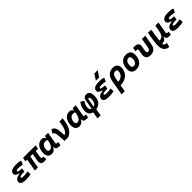

<svg xmlns="http://www.w3.org/2000/svg" viewBox="639 -3159 5752 5752"><g transform="rotate(-45 3515.5 -283.0)"><path d="M258.3 9.8C343.3 9.8 416 0.5 472.7 -13.7L468.8 -137.2C422.9 -127.9 368.7 -115.2 284.2 -115.2C224.6 -115.2 194.8 -126.5 194.8 -149.4C194.8 -182.1 252.4 -198.2 369.1 -198.2H394.5L416 -316.4C297.9 -319.8 247.1 -335 247.1 -362.3C247.1 -389.6 285.6 -402.3 349.6 -402.3C412.6 -402.3 465.3 -395 510.7 -379.9L562 -498C512.7 -518.1 446.3 -527.3 360.8 -527.3C228.5 -527.3 111.3 -493.7 111.3 -385.3C111.3 -329.6 157.2 -291.5 248.5 -270.5L245.6 -253.4C134.3 -240.7 47.4 -200.7 47.4 -103C47.4 -27.3 117.7 9.8 258.3 9.8Z M1030.8 9.8C1071.8 9.8 1092.3 7.3 1126 -1L1111.8 -119.6C1097.2 -117.2 1086.9 -115.7 1077.1 -115.7C1043 -115.7 1031.7 -138.2 1040 -186.5L1076.2 -394.5H1169.9L1191.4 -517.6H657.2L635.7 -394.5H710L640.1 0H772L841.8 -394.5H944.3L906.2 -178.2C883.8 -49.3 922.4 9.8 1030.8 9.8Z M1572.3 -444.3H1563.5C1545.4 -490.7 1519 -522.5 1444.8 -522.5C1290 -522.5 1187 -387.2 1187 -184.1C1187 -60.5 1248.5 10.3 1356 10.3C1431.2 10.3 1491.7 -32.7 1525.4 -109.4H1536.6C1527.3 -25.9 1565.4 4.9 1676.8 4.9H1721.2L1740.7 -106.9H1722.2C1661.1 -106.9 1649.4 -120.6 1655.3 -154.8L1718.8 -517.6H1585.4ZM1482.4 -397C1522.5 -397 1543.9 -386.7 1559.6 -371.6L1551.3 -325.7C1527.3 -191.9 1466.3 -115.2 1387.7 -115.2C1346.7 -115.2 1322.8 -144.5 1322.8 -196.3C1322.8 -316.9 1386.7 -397 1482.4 -397Z M1897.9 0 2052.2 2.9C2224.1 -69.8 2297.4 -204.6 2337.9 -517.6H2197.8C2173.3 -285.6 2127.9 -172.4 2019 -117.7L2006.3 -296.9C1996.1 -443.4 1948.2 -496.1 1867.2 -527.3L1795.9 -406.7C1838.9 -395 1870.1 -355.5 1876.5 -274.4Z M2744.1 -444.3H2735.4C2717.3 -490.7 2690.9 -522.5 2616.7 -522.5C2461.9 -522.5 2358.9 -387.2 2358.9 -184.1C2358.9 -60.5 2420.4 10.3 2527.8 10.3C2603 10.3 2663.6 -32.7 2697.3 -109.4H2708.5C2699.2 -25.9 2737.3 4.9 2848.6 4.9H2893.1L2912.6 -106.9H2894C2833 -106.9 2821.3 -120.6 2827.1 -154.8L2890.6 -517.6H2757.3ZM2654.3 -397C2694.3 -397 2715.8 -386.7 2731.4 -371.6L2723.1 -325.7C2699.2 -191.9 2638.2 -115.2 2559.6 -115.2C2518.6 -115.2 2494.6 -144.5 2494.6 -196.3C2494.6 -316.9 2558.6 -397 2654.3 -397Z M3203.1 224.6 3240.7 4.9C3397 -20 3487.3 -134.8 3487.3 -315.4C3487.3 -460.9 3440.4 -527.3 3337.9 -527.3C3261.2 -527.3 3218.8 -482.9 3201.7 -386.2L3152.8 -107.4C3111.3 -121.6 3088.4 -158.7 3088.4 -213.4C3088.4 -293 3113.8 -358.4 3168.9 -422.4L3061 -495.6C2989.7 -403.3 2957 -309.6 2957 -197.3C2957 -88.4 3011.7 -16.6 3111.8 3.9L3071.3 224.6ZM3239.7 -106.9 3284.2 -361.8C3288.6 -386.2 3296.9 -396 3313 -396C3340.3 -396 3356 -356 3356 -314C3356 -201.7 3313 -127.9 3239.7 -106.9Z M3773.9 9.8C3858.9 9.8 3931.6 0.5 3988.3 -13.7L3984.4 -137.2C3938.5 -127.9 3884.3 -115.2 3799.8 -115.2C3740.2 -115.2 3710.4 -126.5 3710.4 -149.4C3710.4 -182.1 3768.1 -198.2 3884.8 -198.2H3910.2L3931.6 -316.4C3813.5 -319.8 3762.7 -335 3762.7 -362.3C3762.7 -389.6 3801.3 -402.3 3865.2 -402.3C3928.2 -402.3 3981 -395 4026.4 -379.9L4077.6 -498C4028.3 -518.1 3961.9 -527.3 3876.5 -527.3C3744.1 -527.3 3627 -493.7 3627 -385.3C3627 -329.6 3672.9 -291.5 3764.2 -270.5L3761.2 -253.4C3649.9 -240.7 3563 -200.7 3563 -103C3563 -27.3 3633.3 9.8 3773.9 9.8ZM3835.4 -609.4H3970.7L4099.6 -794.9H3954.6Z M4472.7 -527.3C4301.3 -527.3 4206.5 -435.1 4170.9 -233.9L4090.3 224.6H4224.6L4262.2 9.3C4268.6 9.8 4274.9 9.8 4281.2 9.8C4497.1 9.8 4659.2 -141.1 4659.2 -341.8C4659.2 -458.5 4589.8 -527.3 4472.7 -527.3ZM4304.2 -229.5C4324.7 -346.7 4373 -400.4 4458 -400.4C4496.6 -400.4 4519 -377 4519 -336.9C4519 -210.9 4421.4 -115.7 4292 -115.7C4289.6 -115.7 4286.6 -115.7 4284.2 -115.7Z M4932.6 9.8C5113.8 9.8 5220.7 -118.2 5220.7 -335C5220.7 -456.1 5148.9 -527.3 5027.3 -527.3C4846.2 -527.3 4739.3 -397.5 4739.3 -177.7C4739.3 -60.1 4811 9.8 4932.6 9.8ZM4956.1 -115.7C4905.3 -115.7 4875.5 -148.4 4875.5 -203.6C4875.5 -328.1 4924.3 -401.9 5006.3 -401.9C5055.7 -401.9 5084.5 -369.1 5084.5 -314C5084.5 -189.5 5036.6 -115.7 4956.1 -115.7Z M5538.6 9.8C5675.8 9.8 5756.3 -59.6 5781.2 -200.2L5836.9 -517.6H5696.8L5641.6 -204.1C5631.3 -145.5 5605.5 -115.7 5560.5 -115.7C5518.1 -115.7 5500 -145.5 5510.3 -204.1L5536.1 -351.6C5555.7 -460.4 5503.4 -517.6 5384.8 -517.6H5321.3L5299.8 -394.5H5349.1C5389.2 -394.5 5400.4 -376.5 5391.6 -326.2L5369.6 -200.2C5346.7 -68.4 5409.7 9.8 5538.6 9.8Z M6108.9 229 6140.6 94.7 6125.5 92.3C6049.8 80.1 6022 60.5 6022.9 10.3C6127.9 9.8 6174.8 -36.6 6201.7 -109.4H6213.9C6204.6 -15.1 6254.9 6.3 6363.3 4.9L6398.4 4.4L6418 -106.9H6394C6344.2 -106.9 6326.2 -120.6 6332.5 -155.3L6396.5 -517.1H6262.7L6228.5 -325.2V-325.7C6228 -323.7 6228 -321.3 6227.5 -319.3L6226.6 -313.5C6202.6 -185.1 6143.1 -115.2 6058.6 -115.2H6031.2C6042 -221.2 6061.5 -350.6 6091.3 -513.2L5956.1 -527.3C5923.8 -351.6 5899.4 -201.7 5892.1 -50.3C5885.3 118.2 5961.4 219.7 6101.1 228.5Z M6703.6 9.8C6788.6 9.8 6861.3 0.5 6918 -13.7L6914.1 -137.2C6868.2 -127.9 6814 -115.2 6729.5 -115.2C6669.9 -115.2 6640.1 -126.5 6640.1 -149.4C6640.1 -182.1 6697.8 -198.2 6814.5 -198.2H6839.8L6861.3 -316.4C6743.2 -319.8 6692.4 -335 6692.4 -362.3C6692.4 -389.6 6731 -402.3 6794.9 -402.3C6857.9 -402.3 6910.6 -395 6956.1 -379.9L7007.3 -498C6958 -518.1 6891.6 -527.3 6806.2 -527.3C6673.8 -527.3 6556.6 -493.7 6556.6 -385.3C6556.6 -329.6 6602.5 -291.5 6693.8 -270.5L6690.9 -253.4C6579.6 -240.7 6492.7 -200.7 6492.7 -103C6492.7 -27.3 6563 9.8 6703.6 9.8Z"/></g></svg>

Font: Cascadia Code
Style: Bold Italic
Weight: 700
Italic angle: -10°
Monospace: yes
Designer: Aaron Bell
Foundry: Saja Typeworks
Version: Version 2404.023